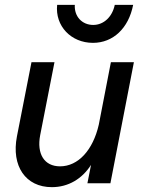

<svg xmlns="http://www.w3.org/2000/svg" viewBox="-20 -757 595 793"><path d="M194 16C262 16 319 -18 356 -76L341 0H436L533 -500H438L388 -242C364 -137 303 -70 228 -70C163 -70 131 -121 146 -199L205 -500H110L50 -194C26 -71 86 16 194 16ZM364 -580C447 -580 511 -640 530 -737H454C444 -688 409 -654 365 -654C319 -654 286 -689 289 -737H216C207 -650 273 -580 364 -580Z"/></svg>

Font: Uncut Sans Medium Italic
Style: Regular
Weight: 500
Italic angle: -11°
Designer: Kasper Nordkvist
Foundry: UNCUT.wtf
Version: Version 1.304;Glyphs 3.2 (3246)